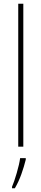

<svg xmlns="http://www.w3.org/2000/svg" viewBox="-20 -780 220 1021"><path d="M104 -760H77V0H104ZM87 61Q83 92 69 140Q55 188 44 213V221H59Q79 187 93.5 146.5Q108 106 117 69V61Z"/></svg>

Font: Noto Sans Display SemiCondensed Thin
Style: Regular
Weight: 250
Width: 4
Designer: Monotype Design team
Foundry: Monotype Imaging Inc.
Version: 1.000